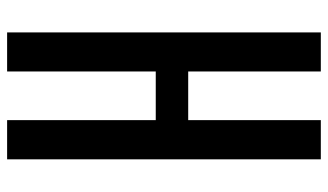

<svg xmlns="http://www.w3.org/2000/svg" viewBox="-206 -692 899 526"><g transform="rotate(90 243.0 -429.5)"><path d="M69.3 0V-859.4H176.3V-496.1H309.6V-859.4H417V0H309.6V-407.2H176.3V0Z"/></g></svg>

Font: Antonio Medium
Style: Regular
Weight: 500
Designer: Vernon Adams
Foundry: Vernon Adams
Version: Version 1.002